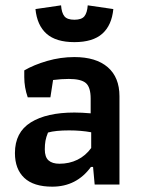

<svg xmlns="http://www.w3.org/2000/svg" viewBox="-20 -692 532 720"><path d="M113 -658 209 -672Q211 -644 221.5 -631Q232 -618 259 -618Q286 -618 296.5 -631Q307 -644 309 -672L405 -658Q399 -597 363.5 -565.5Q328 -534 259 -534Q190 -534 154.5 -565.5Q119 -597 113 -658ZM36 -118Q36 -196 95.5 -233Q155 -270 259 -270Q287 -270 320 -267V-322Q320 -365 302 -380.5Q284 -396 238 -396Q211 -396 179 -392L169 -327H84Q71 -364 71 -403V-428Q107 -449 157 -463.5Q207 -478 259 -478Q340 -478 384 -440Q428 -402 428 -331V0H335L329 -66H321Q267 8 176 8Q106 8 71 -25Q36 -58 36 -118ZM322 -137V-196Q284 -203 239 -203Q188 -203 160 -195Q153 -178 150.5 -164Q148 -150 148 -132Q148 -103 162 -90.5Q176 -78 203 -78Q240 -78 270.5 -93Q301 -108 322 -137Z"/></svg>

Font: Athiti SemiBold
Style: Regular
Weight: 600
Designer: CadsonDemak Team
Foundry: CadsonDemak
Version: Version 1.032